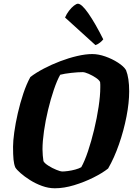

<svg xmlns="http://www.w3.org/2000/svg" viewBox="-20 -1010 717 1030"><path d="M274 0Q240 0 205.5 -12.5Q171 -25 141 -44Q111 -63 90 -81.5Q69 -100 62 -112Q55 -129 52.5 -154Q50 -179 50 -223Q50 -253 56.5 -300.5Q63 -348 75.5 -402.5Q88 -457 105 -508Q122 -559 143 -597Q173 -620 215 -642Q257 -664 303 -681.5Q349 -699 394 -709.5Q439 -720 475 -720Q508 -720 545 -707Q582 -694 613 -674Q644 -654 656 -634Q673 -592 673 -520Q673 -459 658.5 -384.5Q644 -310 618.5 -236.5Q593 -163 560 -106Q530 -82 481 -57.5Q432 -33 377.5 -16.5Q323 0 274 0ZM313 -90Q325 -90 344.5 -92.5Q364 -95 384 -100.5Q404 -106 416 -113Q434 -145 452 -198.5Q470 -252 485 -314.5Q500 -377 509 -437Q518 -497 518 -541Q518 -549 518 -556Q518 -563 517 -570Q512 -581 494 -593Q476 -605 455.5 -614Q435 -623 423 -623Q398 -623 362 -619Q326 -615 303 -609Q286 -579 269 -529Q252 -479 238 -421Q224 -363 216 -307Q208 -251 208 -209Q208 -192 209.5 -176Q211 -160 213 -146Q218 -135 239 -121.5Q260 -108 282.5 -99Q305 -90 313 -90ZM492 -768 329 -916Q337 -935 350 -952Q363 -969 376.5 -979.5Q390 -990 398 -990Q418 -990 454.5 -937.5Q491 -885 534 -799Q528 -791 517 -782Q506 -773 492 -768Z"/></svg>

Font: Texturina 72pt 72pt Black
Style: Italic
Weight: 900
Italic angle: -11°
Designer: Guillermo Torres Carreño
Foundry: Omnibus-Type
Version: Version 1.002; ttfautohint (v1.8.3)